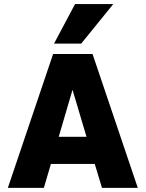

<svg xmlns="http://www.w3.org/2000/svg" viewBox="-20 -912 707 932"><path d="M529.8 -892.1 374 -700.2H242.2L344.2 -892.1ZM648.9 0H475.1L439.9 -116.2H227.1L192.9 0H18.1L237.8 -649.9H429.2ZM332 -476.1 265.1 -248H399.9Z"/></svg>

Font: Overused Grotesk ExtraBold
Style: Regular
Weight: 800
Version: Version 0.002